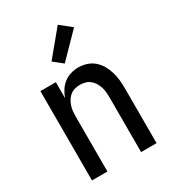

<svg xmlns="http://www.w3.org/2000/svg" viewBox="-185 -867 871 968"><g transform="rotate(-30 250.0 -383.0)"><path d="M62 0V-520H152V-427Q159 -448 171.5 -467.5Q184 -487 202 -501Q220 -515 242 -521.5Q264 -528 287 -528Q311 -528 334.5 -520.5Q358 -513 376.5 -497Q395 -481 407 -460Q419 -439 426 -415.5Q433 -392 435.5 -368Q438 -344 438 -320V0H348V-320Q348 -335 346.5 -350.5Q345 -366 340 -380.5Q335 -395 327 -408Q319 -421 307 -430.5Q295 -440 280 -444Q265 -448 250 -448Q235 -448 220 -444Q205 -440 193 -430.5Q181 -421 173 -408Q165 -395 160 -380.5Q155 -366 153.5 -350.5Q152 -335 152 -320V0ZM238 -579 185 -621 305 -766 370 -714Z"/></g></svg>

Font: Iosevka Medium
Style: Regular
Weight: 500
Monospace: yes
Designer: Belleve Invis
Foundry: Belleve Invis
Version: Version 32.5.0; ttfautohint (v1.8.4)